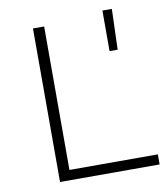

<svg xmlns="http://www.w3.org/2000/svg" viewBox="-82 -793 748 862"><g transform="rotate(-10 292.5 -362.5)"><path d="M122 -700H173V-46H576V0H122ZM443 -725H486L480 -540H443Z"/></g></svg>

Font: Hilab Light
Style: Regular
Weight: 300
Designer: Cristianderson Lima
Foundry: Cristianderson
Version: Version 1.0